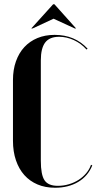

<svg xmlns="http://www.w3.org/2000/svg" viewBox="-20 -873 454 903"><path d="M41 -497Q41 -545 55 -584.5Q69 -624 94.5 -651.5Q120 -679 156 -694Q192 -709 237 -709Q332 -709 392 -644L387 -640Q361 -669 327 -684.5Q293 -700 258 -700Q213 -700 192.5 -673Q172 -646 172 -589V-117Q172 -51 189.5 -25Q207 1 252 1Q279 1 304 -6.5Q329 -14 349.5 -27Q370 -40 385.5 -58.5Q401 -77 408 -98L414 -95Q394 -45 348 -17.5Q302 10 239 10Q193 10 156.5 -5.5Q120 -21 94.5 -49.5Q69 -78 55 -119Q41 -160 41 -211ZM230 -853H236L338 -739H332L232 -785L133 -739H127Z"/></svg>

Font: Moniqa Black Display
Style: Regular
Weight: 900
Designer: Rajesh Rajput
Foundry: Rajesh Rajput
Version: Version 1.000